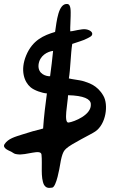

<svg xmlns="http://www.w3.org/2000/svg" viewBox="-20 -803 591 962"><path d="M317 -783C272 -787 264 -696 256 -643C199 -626 143 -602 111 -525C80 -450 102 -392 133 -366C151 -350 193 -336 215 -335C208 -283 200 -220 196 -159C162 -151 125 -140 91 -129C57 -118 21 -109 3 -81C-11 -60 29 -47 36 -43C51 -34 51 -32 66 -30C112 -23 185 -59 188 -28C193 21 182 87 201 124C210 137 220 141 242 137C263 132 279 35 281 23C291 -40 302 -49 311 -58C336 -82 437 -130 457 -144C512 -181 524 -279 498 -323C467 -378 421 -389 392 -398C381 -401 341 -406 325 -410C333 -455 334 -535 342 -583C366 -592 399 -600 418 -611C429 -617 444 -622 442 -636C440 -647 419 -660 391 -656C355 -651 349 -647 332 -646C331 -670 334 -696 334 -723C334 -744 337 -782 317 -783ZM173 -478C178 -525 219 -545 246 -548C244 -521 235 -451 231 -421C213 -420 169 -431 173 -478ZM324 -189C297 -185 320 -289 321 -326C399 -324 434 -307 435 -282C440 -227 351 -193 324 -189Z"/></svg>

Font: Carybe
Style: Regular
Weight: 400
Designer: Genilson Lima Santos
Foundry: Genilson Lima Santos
Version: Version 1.010;PS 001.010;hotconv 1.0.70;makeotf.lib2.5.58329